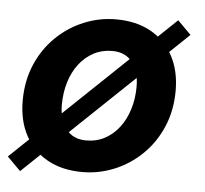

<svg xmlns="http://www.w3.org/2000/svg" viewBox="-44 -570 689 644"><g transform="rotate(5 300.0 -248.0)"><path d="M254.3 12Q186 12 136.9 -15.4Q87.8 -42.7 61.1 -92.5Q34.5 -142.3 34.5 -208.9Q34.5 -275.8 58 -330.9Q81.6 -386 122.4 -425.6Q163.2 -465.3 215.2 -486.7Q267.1 -508.1 323.1 -508.1Q391.4 -508.1 440.4 -480.7Q489.4 -453.4 516 -403.6Q542.7 -353.8 542.7 -287.2Q542.7 -220.3 519.1 -165.2Q495.5 -110.1 454.7 -70.5Q413.9 -30.8 362.1 -9.4Q310.3 12 254.3 12ZM257.8 -94.7Q292.6 -94.7 320.5 -109.6Q348.5 -124.5 368.8 -151.1Q389.1 -177.7 400 -213.2Q411 -248.7 411 -289.5Q411 -339 387.7 -370.2Q364.4 -401.4 319.4 -401.4Q285.3 -401.4 257.1 -386.5Q228.9 -371.6 208.5 -345Q188.1 -318.4 177.3 -282.9Q166.5 -247.4 166.5 -206.6Q166.5 -157.4 190 -126Q213.5 -94.7 257.8 -94.7ZM46.3 27.1 1.2 -18.3 530.8 -523.2 576 -477.8Z"/></g></svg>

Font: SourceCodeVF
Style: Italic
Weight: 200
Italic angle: -11°
Monospace: yes
Designer: Paul D. Hunt, Teo Tuominen
Foundry: Adobe
Version: Version 1.026;hotconv 1.1.0;makeotfexe 2.6.0